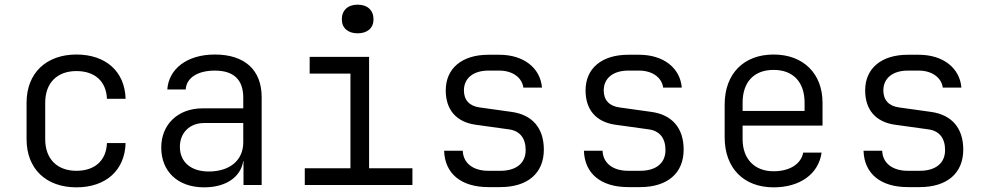

<svg xmlns="http://www.w3.org/2000/svg" viewBox="-20 -794 4240 824"><path d="M308 10C434 10 516 -63 519 -180H439C436 -105 387 -61 308 -61C226 -61 174 -111 174 -197V-353C174 -439 226 -489 308 -489C387 -489 436 -445 439 -370H519C516 -487 434 -560 308 -560C179 -560 94 -481 94 -353V-197C94 -69 178 10 308 10Z M856 10C950 10 1013 -34 1024 -103H1025V0H1103V-377C1103 -493 1031 -560 902 -560C781 -560 704 -497 698 -410H777C780 -460 828 -491 902 -491C983 -491 1024 -452 1024 -375V-329H849C744 -329 672 -260 672 -161C672 -59 742 10 856 10ZM876 -58C799 -58 752 -99 752 -164C752 -224 794 -266 856 -266H1024V-183C1024 -106 966 -58 876 -58Z M1515 -651C1557 -651 1583 -674 1583 -711C1583 -750 1557 -774 1515 -774C1473 -774 1447 -750 1447 -711C1447 -674 1473 -651 1515 -651ZM1288 0H1750V-72H1564V-550H1309V-478H1484V-72H1288Z M2076 9H2127C2245 9 2314 -51 2314 -152C2314 -244 2265 -302 2174 -314L2038 -333C1995 -339 1971 -364 1971 -406C1971 -458 2011 -491 2076 -491H2123C2182 -491 2221 -459 2226 -418H2306C2299 -502 2228 -559 2123 -559H2076C1963 -559 1893 -501 1893 -406C1893 -322 1939 -271 2019 -259L2163 -239C2211 -233 2236 -201 2236 -150C2236 -94 2196 -61 2127 -61H2076C2010 -61 1968 -94 1966 -147H1886C1889 -49 1959 9 2076 9Z M2676 9H2727C2845 9 2914 -51 2914 -152C2914 -244 2865 -302 2774 -314L2638 -333C2595 -339 2571 -364 2571 -406C2571 -458 2611 -491 2676 -491H2723C2782 -491 2821 -459 2826 -418H2906C2899 -502 2828 -559 2723 -559H2676C2563 -559 2493 -501 2493 -406C2493 -322 2539 -271 2619 -259L2763 -239C2811 -233 2836 -201 2836 -150C2836 -94 2796 -61 2727 -61H2676C2610 -61 2568 -94 2566 -147H2486C2489 -49 2559 9 2676 9Z M3300 10C3413 10 3493 -47 3506 -139H3427C3418 -90 3369 -59 3300 -59C3218 -59 3167 -112 3167 -197V-255H3510V-353C3510 -478 3428 -560 3300 -560C3172 -560 3090 -478 3090 -345V-205C3090 -72 3172 10 3300 10ZM3167 -318V-353C3167 -442 3216 -494 3300 -494C3384 -494 3433 -442 3433 -353V-318Z M3876 9H3927C4045 9 4114 -51 4114 -152C4114 -244 4065 -302 3974 -314L3838 -333C3795 -339 3771 -364 3771 -406C3771 -458 3811 -491 3876 -491H3923C3982 -491 4021 -459 4026 -418H4106C4099 -502 4028 -559 3923 -559H3876C3763 -559 3693 -501 3693 -406C3693 -322 3739 -271 3819 -259L3963 -239C4011 -233 4036 -201 4036 -150C4036 -94 3996 -61 3927 -61H3876C3810 -61 3768 -94 3766 -147H3686C3689 -49 3759 9 3876 9Z"/></svg>

Font: JetBrains Mono Light
Style: Regular
Weight: 336
Monospace: yes
Designer: Philipp Nurullin, Konstantin Bulenkov
Foundry: JetBrains
Version: Version 2.305